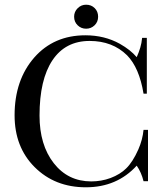

<svg xmlns="http://www.w3.org/2000/svg" viewBox="-20 -786 709 816"><path d="M346 -664Q325 -664 310 -678.5Q295 -693 295 -715Q295 -736 310 -751Q325 -766 346 -766Q368 -766 382.5 -751.5Q397 -737 397 -715Q397 -693 382 -678.5Q367 -664 346 -664ZM609 -234V-16H590Q581 -53 561 -82Q477 10 345 10Q213 10 127 -76Q42 -161 42 -296Q42 -446 126 -542Q209 -636 343 -636Q424 -636 489 -600Q535 -574 561 -543Q570 -563 576 -583Q582 -603 584 -625H604V-388H590Q572 -498 520 -551Q458 -612 361 -612Q258 -612 203 -530Q148 -448 148 -295Q148 -170 208.5 -92.5Q269 -15 368 -15Q388 -15 409 -18.5Q430 -22 450 -29.5Q470 -37 487 -47.5Q504 -58 516 -70Q544 -97 568 -151Q586 -192 590 -234Z"/></svg>

Font: New Athena Unicode
Style: Regular
Weight: 400
Designer: J. Rusten 1997; rev. by R. Hancock 2001, 2002, rev. by D. Mastronarde 2002-2021
Foundry: GreekKeys New Athena Unicode
Version: Version 5.008